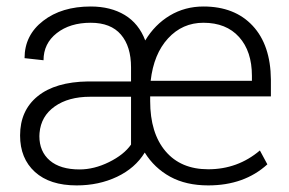

<svg xmlns="http://www.w3.org/2000/svg" viewBox="-20 -558 886 588"><path d="M617.7 9.8Q549.8 9.8 501.2 -16.8Q452.6 -43.5 423.3 -90.8Q394 -43 338.4 -16.6Q282.7 9.8 214.8 9.8Q132.3 9.8 86.9 -31.5Q41.5 -72.8 41.5 -143.1Q41.5 -219.7 95.5 -263.4Q149.4 -307.1 249.5 -308.6H381.3V-351.6Q381.3 -416 350.3 -452.1Q319.3 -488.3 257.8 -488.3Q194.3 -488.3 153.8 -456.5Q113.3 -424.8 113.3 -373.5L55.2 -379.9Q55.2 -450.2 112.1 -494.1Q168.9 -538.1 257.8 -538.1Q318.8 -538.1 362.1 -512Q405.3 -485.8 424.8 -434.1Q454.1 -482.9 500.2 -510.5Q546.4 -538.1 603 -538.1Q698.7 -538.1 753.7 -479.2Q808.6 -420.4 809.6 -314.5V-262.7H439.9V-248.5Q439.9 -150.4 486.8 -95Q533.7 -39.6 617.7 -39.6Q708 -39.6 775.9 -97.2L798.8 -54.7Q728 9.8 617.7 9.8ZM223.6 -39.1Q268.1 -39.1 313.7 -61.5Q359.4 -84 381.3 -115.2V-261.7H256.3Q189.5 -261.7 147.5 -231.9Q105.5 -202.1 101.1 -150.9L100.6 -141.1Q100.6 -93.8 132.6 -66.4Q164.6 -39.1 223.6 -39.1ZM603 -488.3Q538.6 -488.3 494.6 -440.4Q450.7 -392.6 441.4 -310.5H751.5V-325.7Q751.5 -400.9 712.2 -444.6Q672.9 -488.3 603 -488.3Z"/></svg>

Font: RobotoDraft Light
Style: Regular
Weight: 300
Version: Version 2.001151; 2014